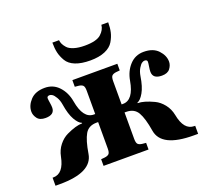

<svg xmlns="http://www.w3.org/2000/svg" viewBox="-124 -868 1113 1031"><g transform="rotate(-20 432.5 -352.0)"><path d="M272 -716H310Q311 -705 316 -694Q321 -683 332.5 -670Q344 -657 369.5 -649Q395 -641 431 -641Q498 -641 524 -664.5Q550 -688 552 -716H591Q591 -685 585.5 -660.5Q580 -636 565 -610.5Q550 -585 516 -570.5Q482 -556 432 -556Q381 -556 347 -569.5Q313 -583 298 -608.5Q283 -634 277.5 -658.5Q272 -683 272 -716ZM25 12V-34H30Q88 -34 106 -125Q113 -161 134.5 -188Q156 -215 183.5 -228Q211 -241 233.5 -247.5Q256 -254 274 -254V-257Q256 -263 237.5 -295Q219 -327 210 -385Q206 -410 195.5 -427.5Q185 -445 176.5 -450.5Q168 -456 162 -456Q146 -456 146 -444Q146 -436 149 -418Q152 -400 152 -389Q152 -348 100 -348Q67 -348 53 -367Q39 -386 39 -406Q39 -441 67.5 -471.5Q96 -502 150 -502Q198 -502 230 -467.5Q262 -433 271 -381Q289 -277 349 -277H357V-410Q357 -433 349.5 -440.5Q342 -448 325 -450L304 -452V-490H561V-452L540 -450Q523 -448 515.5 -440.5Q508 -433 508 -410V-277H516Q576 -277 594 -381Q603 -433 635 -467.5Q667 -502 715 -502Q769 -502 797.5 -471.5Q826 -441 826 -406Q826 -386 812 -367Q798 -348 765 -348Q713 -348 713 -389Q713 -400 716 -418Q719 -436 719 -444Q719 -456 703 -456Q697 -456 688.5 -450.5Q680 -445 669.5 -427.5Q659 -410 655 -385Q646 -327 627.5 -295Q609 -263 591 -257V-254Q609 -254 631.5 -247.5Q654 -241 681.5 -228Q709 -215 730.5 -188Q752 -161 759 -125Q776 -34 835 -34H840V12H815Q631 12 615 -88Q603 -162 583 -196.5Q563 -231 517 -231H508V-80Q508 -57 515.5 -49.5Q523 -42 540 -40L561 -38V0H304V-38L325 -40Q342 -42 349.5 -49.5Q357 -57 357 -80V-231H348Q302 -231 282 -196.5Q262 -162 250 -88Q234 12 50 12Z"/></g></svg>

Font: Heuristica
Style: Bold
Weight: 700
Version: Version 1.0.2